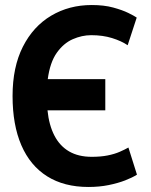

<svg xmlns="http://www.w3.org/2000/svg" viewBox="-20 -729 600 764"><path d="M332 15Q235 15 167.5 -27.5Q100 -70 65 -151Q30 -232 30 -347Q30 -462 71 -543Q112 -624 183.5 -666.5Q255 -709 345 -709Q394 -709 430.5 -699Q467 -689 490.5 -677.5Q514 -666 524 -659L488 -549Q463 -566 426 -577.5Q389 -589 343 -589Q306 -589 269.5 -573Q233 -557 206 -519Q179 -481 170 -414H399V-290H169Q175 -231 196.5 -189.5Q218 -148 255 -126.5Q292 -105 345 -105Q381 -105 408.5 -110.5Q436 -116 456.5 -125Q477 -134 491 -142L525 -34Q506 -22 477.5 -11Q449 0 412 7.5Q375 15 332 15Z"/></svg>

Font: Ubuntu Sans Mono
Style: Bold
Weight: 700
Monospace: yes
Designer: Dalton Maag Ltd
Foundry: Dalton Maag Ltd
Version: Version 1.006